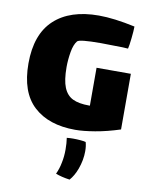

<svg xmlns="http://www.w3.org/2000/svg" viewBox="-105 -728 903 1152"><g transform="rotate(10 347.0 -152.0)"><path d="M652 -341V-2Q572 24 501 36Q430 48 381 48Q219 48 127.5 -36.5Q36 -121 36 -296Q36 -474 132 -563Q228 -652 403 -652Q495 -652 624 -624Q624 -600 619 -553Q614 -506 609 -487L566 -489Q488 -491 444 -491Q312 -491 300 -476Q281 -453 273 -405.5Q265 -358 265 -314Q265 -234 283 -190Q301 -146 338 -128Q375 -110 438 -110H443V-341ZM378 102Q401 102 424 104Q447 106 456 109Q463 133 463 164Q463 218 443 273Q426 319 400 348Q349 341 314 327Q330 293 337 255Q345 218 345 175Q345 136 340 104Q359 102 378 102Z"/></g></svg>

Font: Lalezar
Style: Regular
Weight: 400
Designer: Borna Izadpanah
Foundry: Borna Izadpanah
Version: Version 1.003;November 28, 2018;FontCreator 11.5.0.2421 64-b